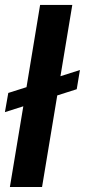

<svg xmlns="http://www.w3.org/2000/svg" viewBox="-21 -747 340 767"><path d="M220.5 -442.5 267.8 -727.3H139.2L84.9 -398.8L12.1 -375.7L-1.4 -299L72.1 -322.4L18.5 0H147L207.7 -365.8L285.5 -390.6L298.3 -467.3Z"/></svg>

Font: Riot Sans 2.0
Style: Bold Italic
Weight: 600
Italic angle: -9.39999°
Designer: Rasmus Andersson
Foundry: rsms
Version: Version 3.006;hotconv 1.0.109;makeotfexe 2.5.65596